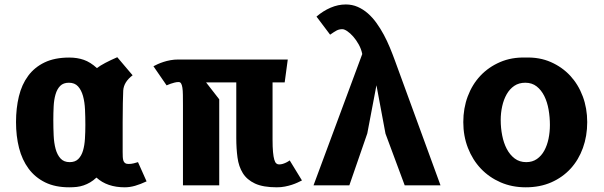

<svg xmlns="http://www.w3.org/2000/svg" viewBox="-20 -810 2640 839"><path d="M559.5 -481Q521 -452 518.5 -414.5Q517.5 -393.5 516.8 -359.5Q516 -325.5 516 -276V-145.5Q516 -133.5 516.5 -124Q517 -114.5 519.2 -107.8Q521.5 -101 526.8 -97.2Q532 -93.5 541.5 -93.5Q553.5 -93.5 564.2 -96.2Q575 -99 583 -101.5L620.5 -17.5Q594 -5 570.5 1.8Q547 8.5 525.5 8.5Q448 8.5 401.5 -34Q387.5 -21 373.8 -13Q360 -5 345.5 0Q331 5 315.5 6.8Q300 8.5 282.5 8.5Q221 8.5 177 -13.2Q133 -35 104.8 -73.2Q76.5 -111.5 63.2 -163.5Q50 -215.5 50 -276.5Q50 -337 62.5 -388.8Q75 -440.5 102.8 -478.2Q130.5 -516 174.8 -537.2Q219 -558.5 282.5 -558.5Q317.5 -558.5 346.2 -548.5Q375 -538.5 403.5 -512.5Q418 -523.5 440.2 -535.2Q462.5 -547 492.5 -560ZM353 -264Q353 -298 351.5 -331Q350 -364 342.8 -390.2Q335.5 -416.5 321 -432.5Q306.5 -448.5 281 -448.5Q257 -448.5 243.2 -434.8Q229.5 -421 222.8 -398Q216 -375 214.5 -345.8Q213 -316.5 213 -285.5Q213 -251 214.5 -218Q216 -185 223 -159.2Q230 -133.5 244.5 -117.5Q259 -101.5 284.5 -101.5Q308.5 -101.5 322.2 -115.2Q336 -129 342.8 -152Q349.5 -175 351.2 -204Q353 -233 353 -264Z M1171 -450V-200Q1171 -167 1173 -145.8Q1175 -124.5 1178.5 -112.5Q1182 -100.5 1187.2 -96Q1192.5 -91.5 1199.5 -91.5Q1208 -91.5 1216 -94Q1224 -96.5 1231 -100Q1239 -104 1246 -109L1299.5 -21.5Q1291.5 -17.5 1280.2 -12.2Q1269 -7 1255.2 -2.5Q1241.5 2 1225 5.2Q1208.5 8.5 1189.5 8.5Q1129.5 8.5 1094.2 -8Q1059 -24.5 1041 -53.5Q1023 -82.5 1017.8 -121.8Q1012.5 -161 1012.5 -206.5V-450H880.5L938 -376V0H779.5V-349Q779.5 -376 779.2 -395.2Q779 -414.5 777 -427Q775 -439.5 771.2 -445.5Q767.5 -451.5 760.5 -451.5Q751.5 -451.5 742.2 -449Q733 -446.5 725.5 -444Q716.5 -441 708 -437L650.5 -520.5Q658.5 -525 669.8 -530Q681 -535 694.8 -539.5Q708.5 -544 725 -547Q741.5 -550 760 -550H1237.5L1224 -450Z M1748.5 0 1664.5 -226 1625 -437.5 1585 -227 1506.5 0H1350L1563 -574Q1558.5 -596 1547.5 -615.8Q1536.5 -635.5 1523.5 -650.2Q1510.5 -665 1497.5 -673.8Q1484.5 -682.5 1476 -682.5Q1469 -682.5 1463.2 -681.2Q1457.5 -680 1451.5 -677Q1445.5 -674 1438.8 -669.5Q1432 -665 1422.5 -658.5L1363 -737.5Q1392 -762.5 1424.8 -776.5Q1457.5 -790.5 1491 -790.5Q1519 -790.5 1543 -780Q1567 -769.5 1587.5 -751.5Q1608 -733.5 1625.2 -709.5Q1642.5 -685.5 1657 -658.5Q1671.5 -631.5 1683.5 -602.5Q1695.5 -573.5 1705.5 -546L1905 0Z M2277.5 8.5Q2217.5 8.5 2167.5 -13.2Q2117.5 -35 2081.2 -73.2Q2045 -111.5 2024.8 -163.5Q2004.5 -215.5 2004.5 -276.5Q2004.5 -337 2024 -389Q2043.5 -441 2079.2 -479Q2115 -517 2165.5 -538.8Q2216 -560.5 2277.5 -558.5Q2337.5 -560.5 2387 -538.8Q2436.5 -517 2471.8 -479Q2507 -441 2526.5 -389Q2546 -337 2546 -276.5Q2546 -215.5 2527.2 -163.5Q2508.5 -111.5 2473.5 -73.2Q2438.5 -35 2389 -13.2Q2339.5 8.5 2277.5 8.5ZM2383 -264Q2383 -298 2377.2 -331Q2371.5 -364 2358.5 -390.2Q2345.5 -416.5 2325 -432.5Q2304.5 -448.5 2275.5 -448.5Q2247.5 -448.5 2227.2 -434.8Q2207 -421 2194 -398Q2181 -375 2174.5 -345.8Q2168 -316.5 2168 -285.5Q2168 -251 2174.5 -218Q2181 -185 2194.5 -159.2Q2208 -133.5 2229 -117.5Q2250 -101.5 2279.5 -101.5Q2306.5 -101.5 2326.2 -115.2Q2346 -129 2358.5 -152Q2371 -175 2377 -204Q2383 -233 2383 -264Z"/></svg>

Font: B612 Mono
Style: Bold
Weight: 700
Version: Version 1.005